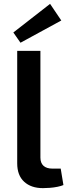

<svg xmlns="http://www.w3.org/2000/svg" viewBox="-20 -963 355 993"><path d="M189 -700V-148Q189 -120 205 -105.5Q221 -91 251 -91H294L308 -6Q297 -1 277.5 3Q258 7 237.5 8.5Q217 10 202 10Q141 10 105 -23Q69 -56 69 -118V-700ZM239 -943 297 -857 86 -742 49 -795Z"/></svg>

Font: Exo 2 SemiBold
Style: Regular
Weight: 600
Designer: Natanael Gama
Foundry: Natanael Gama
Version: Version 2.010